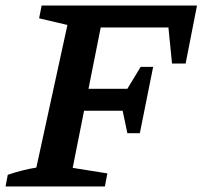

<svg xmlns="http://www.w3.org/2000/svg" viewBox="-41 -672 730 692"><path d="M418 -192 401 -273H262L221 -67L346 -47L337 0H-21L-13 -42Q40 -60 90 -68L202 -582L100 -606L109 -652H669L628 -443H579L566 -573H322L278 -352H418L466 -431H511L463 -192Z"/></svg>

Font: Piazzolla SC SemiBold
Style: Italic
Weight: 600
Italic angle: -11.3°
Designer: Juan Pablo del Peral
Foundry: Huerta Tipografica
Version: Version 1.330